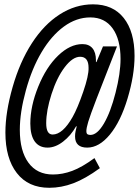

<svg xmlns="http://www.w3.org/2000/svg" viewBox="-20 -745 653 903"><path d="M390.1 -50.8Q333 -50.8 333 -103.5Q333 -116.2 335.4 -127.4L340.8 -150.9H337.9Q313 -106.9 276.6 -78.9Q240.2 -50.8 203.6 -50.8Q164.1 -50.8 143.3 -79.8Q122.6 -108.9 122.6 -164.1Q122.6 -245.6 159.9 -337.6Q197.3 -429.7 253.4 -483.6Q309.6 -537.6 367.7 -537.6Q398.4 -537.6 414.8 -518.1Q431.2 -498.5 431.2 -461.9V-453.1H433.6L464.4 -526.9H530.3L433.6 -279.3Q403.8 -201.7 395 -172.1Q386.2 -142.6 386.2 -128.9Q386.2 -116.7 391.6 -113.5Q397 -110.4 405.3 -110.4Q437 -110.4 468.5 -163.6Q500 -216.8 523.4 -308.6Q546.9 -400.4 546.9 -467.8Q546.9 -559.6 509.8 -611.3Q472.7 -663.1 404.8 -663.1Q339.4 -663.1 280.5 -620.1Q221.7 -577.1 175.8 -500Q129.9 -422.9 101.6 -319.6Q73.2 -216.3 73.2 -134.3Q73.2 -35.2 113.8 20.3Q154.3 75.7 229 75.7Q273.9 75.7 319.8 58.6Q365.7 41.5 424.3 -1.5L449.7 45.9Q381.3 95.7 325 116.9Q268.6 138.2 211.9 138.2Q112.8 138.2 59.1 68.8Q5.4 -0.5 5.4 -121.6Q5.4 -216.8 39.3 -335.4Q73.2 -454.1 129.9 -541.7Q186.5 -629.4 260.5 -677Q334.5 -724.6 417.5 -724.6Q511.2 -724.6 562 -660.4Q612.8 -596.2 612.8 -481.9Q612.8 -391.6 580.1 -282.5Q547.4 -173.3 496.8 -112.1Q446.3 -50.8 390.1 -50.8ZM396.5 -426.3Q396.5 -478 356.9 -478Q321.8 -478 284.7 -429.4Q247.6 -380.9 222.4 -302.7Q197.3 -224.6 197.3 -165.5Q197.3 -112.3 227.5 -112.3Q251 -112.3 274.7 -133.1Q298.3 -153.8 321.5 -194.8Q344.7 -235.8 371.3 -313Q397.9 -390.1 396.5 -426.3Z"/></svg>

Font: Cousine
Style: Bold Italic
Weight: 700
Italic angle: -12°
Monospace: yes
Designer: Steve Matteson
Foundry: Ascender Corporation
Version: Version 1.20